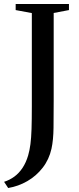

<svg xmlns="http://www.w3.org/2000/svg" viewBox="-58 -763 398 962"><path d="M-37.5 148Q-9.5 139 14 121.8Q37.5 104.5 55 78Q72.5 51.5 83 16Q90.5 -10 94.5 -40.8Q98.5 -71.5 100 -116.5Q101.5 -161.5 101.5 -229.5V-697.5L20.5 -712.5V-743H287.5V-712.5L211 -698V-258.5Q211 -185.5 210.2 -123.5Q209.5 -61.5 200 -18Q188 36 156 77.2Q124 118.5 79 144.5Q34 170.5 -17 179Z"/></svg>

Font: Merriweather 96pt
Style: Regular
Weight: 400
Version: Version 2.100